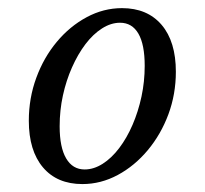

<svg xmlns="http://www.w3.org/2000/svg" viewBox="-20 -446 509 477"><path d="M184.7 11.3Q121.8 11.3 86.7 -30.2Q51.6 -71.8 51.6 -146Q51.6 -202.4 70.2 -252.8Q88.7 -303.2 121 -341.9Q153.2 -380.6 195.2 -403.2Q237.1 -425.8 283.1 -425.8Q346 -425.8 381.5 -384.3Q416.9 -342.7 416.9 -267.7Q416.9 -212.1 398.4 -162.1Q379.8 -112.1 347.2 -73Q314.5 -33.9 272.6 -11.3Q230.6 11.3 184.7 11.3ZM190.3 -25Q212.9 -25 235.1 -39.1Q257.3 -53.2 276.2 -78.2Q295.2 -103.2 309.3 -135.9Q323.4 -168.5 331.5 -206Q339.5 -243.5 339.5 -282.3Q339.5 -335.5 323.8 -362.5Q308.1 -389.5 278.2 -389.5Q255.6 -389.5 233.5 -375.4Q211.3 -361.3 192.3 -336.3Q173.4 -311.3 158.9 -278.6Q144.4 -246 136.3 -208.9Q128.2 -171.8 128.2 -132.3Q128.2 -79.8 144.4 -52.4Q160.5 -25 190.3 -25Z"/></svg>

Font: Playfair 9pt
Style: Italic
Weight: 400
Italic angle: -15.6°
Designer: Claus Eggers Sørensen
Foundry: Claus Eggers Sørensen
Version: Version 2.001;gftools[0.9.30]